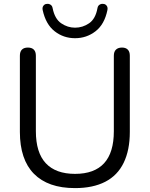

<svg xmlns="http://www.w3.org/2000/svg" viewBox="-20 -956 768 985"><path d="M365 9Q295 9 242.5 -9.5Q190 -28 154 -64.5Q118 -101 100 -155Q82 -209 82 -279V-670Q82 -691 92.5 -701.5Q103 -712 123 -712Q143 -712 153.5 -701.5Q164 -691 164 -670V-283Q164 -173 215 -118.5Q266 -64 365 -64Q464 -64 514 -118.5Q564 -173 564 -283V-670Q564 -691 575 -701.5Q586 -712 606 -712Q625 -712 635.5 -701.5Q646 -691 646 -670V-279Q646 -186 614.5 -121Q583 -56 520 -23.5Q457 9 365 9ZM365 -760Q306 -760 260.5 -795.5Q215 -831 199 -904Q196 -918 203 -927Q210 -936 221 -936Q229 -937 235.5 -934Q242 -931 245.5 -926Q249 -921 250 -914Q261 -859 294 -836.5Q327 -814 365 -814Q404 -814 437 -836.5Q470 -859 480 -914Q481 -921 484.5 -926Q488 -931 494.5 -934Q501 -937 509 -936Q520 -936 527 -927Q534 -918 531 -904Q516 -831 470 -795.5Q424 -760 365 -760Z"/></svg>

Font: Nunito ExtraLight
Style: Regular
Weight: 400
Version: Version 3.602